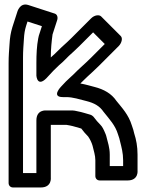

<svg xmlns="http://www.w3.org/2000/svg" viewBox="-20 -771 647 850"><path d="M149.2 -600.9C142.8 -567.8 141.1 -530.4 141.1 -491.7V-435.7C141.1 -435.7 145.2 -377 193.6 -433.5C206.7 -448.7 226.5 -468.4 241.7 -482.5C262.3 -499.4 274.5 -514 284.9 -523.6C300.3 -537.7 315.1 -550.7 331.7 -567.3L392.2 -627.8L443.8 -576.2L382.3 -514.7C374.9 -507.2 367.5 -500.1 360.1 -493.4L336.5 -471.7C317.5 -454.7 307.3 -442.4 293 -430.2C279.5 -418.1 264.5 -403.6 250.8 -388C250.8 -388 204.7 -341.1 258.7 -341.1H273.7C302.3 -341.1 333.5 -330.9 361.9 -323.8C397.8 -314.9 421.7 -301 438.4 -276C438.6 -275.7 439 -275.1 439.3 -274.9C465.3 -242.2 490.3 -216.2 502.2 -176.7L508 -159.2L511.8 -143.9C517.9 -119.5 525.1 -93.5 525.1 -61.7V-35.9H465.9V-86.3C465.9 -119.1 456.6 -142.3 452.3 -161.5C449.7 -173.5 446.5 -180.1 440.9 -192.7L435.7 -203C433.2 -208.1 428.7 -214.3 424.5 -218.5C414.1 -229 403.5 -240.9 396 -251.5C394 -255 384.9 -262.6 378.6 -263.6C362.3 -267.8 344.6 -274.5 322.5 -278.5C310 -280.6 310.2 -281.9 302.3 -281.9H185.3C185.3 -281.9 141.1 -287.5 141.1 -237.7V-4.9H81.9L81.9 -516.3C81.9 -546.9 84 -569 85.8 -597.6C87.3 -623.3 89.9 -637.5 95.3 -655.5L101.8 -675.8L165.5 -655.1L151.9 -613.1C150.8 -609.8 149.8 -605 149.2 -600.9ZM212.6 -618.5 233.2 -682.1C237 -694 233.6 -707.2 222.4 -710.8L105.4 -748.8C66.5 -761.4 55.8 -715.9 55.8 -715.9L34.7 -650.5C27.3 -625.8 23.8 -604.6 22.2 -576.4C20.5 -549.5 18.1 -525 18.1 -491.7V39.3C18.1 50 25.6 58.9 37.7 58.9L160.7 58.9C210.5 58.9 204.9 14.7 204.9 14.7V-218.1H274.9C277.1 -217.7 283.6 -216.5 289.5 -215.5C305.4 -212.6 321.8 -206.7 339.9 -201.9C348.9 -189.4 359.1 -178 370.3 -166.6C378.4 -154.8 385.6 -140.5 389.8 -125.8C394.9 -103.5 402.1 -83.3 402.1 -61.7V8.3C402.1 19 409.6 27.9 421.7 27.9H544.7C594.5 27.9 588.9 -16.3 588.9 -16.3L588.9 -86.3C588.9 -122.6 583.1 -153 574 -180.8L570.2 -196.1C570.1 -196.4 569.9 -197.1 569.7 -197.6L563.8 -215.3C549.1 -263.6 520.2 -293.4 495.2 -324.6C473.5 -356.8 439.5 -375.8 398.1 -386.2C380.6 -390.6 360.6 -397 335.8 -401.4C347.9 -412.9 359.5 -425.1 367.6 -432.3L391.9 -454.6C400.5 -462.5 409.1 -470.8 417.7 -479.3L505.7 -567.3C517.1 -578.7 525.2 -600.8 514.5 -611.5L427.5 -698.5C419.9 -706.1 399.4 -705.7 383.3 -689.7L296.3 -602.7C282.8 -589.1 269.5 -577.4 253.1 -562.4C235.5 -546.2 223.8 -532.7 213.9 -524.8C210.4 -522 208.6 -520 204.9 -516.6C204.9 -555.6 208.8 -589.8 212.6 -618.5Z"/></svg>

Font: Tape
Style: Regular
Weight: 500
Foundry: Cannot Into Space Fonts
Version: Version 0.97